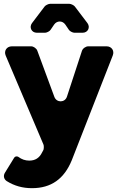

<svg xmlns="http://www.w3.org/2000/svg" viewBox="-21 -781 621 1003"><path d="M436 -660 370 -747C366 -753 350 -761 342 -761H240C232 -761 216 -753 212 -747L146 -660C130 -638 144 -610 171 -610H215C223 -610 239 -618 243 -625L262 -653C277 -674 305 -674 320 -653L339 -625C343 -618 359 -610 367 -610H411C438 -610 452 -638 436 -660ZM536 -539H440C427 -539 411 -528 407 -515L329 -277C319 -244 275 -243 263 -275L174 -516C170 -528 154 -539 142 -539H41C14 -539 -2 -515 9 -490L206 -26C209 -20 208 -4 206 2L199 15C185 44 163 58 132 58C111 58 93 52 74 38C67 34 57 36 53 43L5 121C-5 137 -1 155 14 165C54 190 97 202 146 202C246 202 314 154 354 56L568 -491C578 -516 562 -539 536 -539Z"/></svg>

Font: Trueno
Style: RoundBd
Weight: 700
Designer: Julieta Ulanovsky, Jasper
Foundry: Julieta Ulanovsky, Cannot Into Space Fonts
Version: Version 3.001